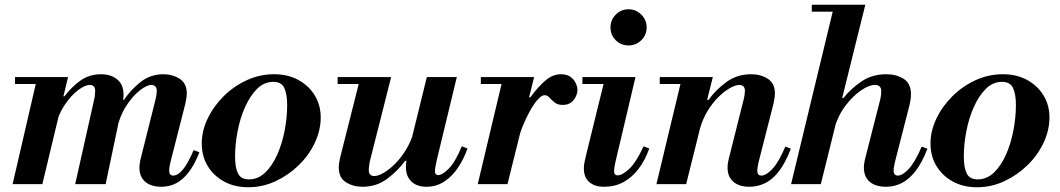

<svg xmlns="http://www.w3.org/2000/svg" viewBox="-20 -774 4455 807"><path d="M658 11Q615 11 590.5 -10Q566 -31 566 -70Q566 -80 567.5 -87.5Q569 -95 570 -102L634 -357Q636 -364 637.5 -374.5Q639 -385 639 -392Q639 -405 632.5 -411Q626 -417 616 -417Q597 -417 567 -393.5Q537 -370 510 -328Q483 -286 471 -230L494 -354H501Q529 -396 570.5 -429Q612 -462 667 -462Q705 -462 735 -443Q765 -424 765 -382Q765 -364 759 -338L696 -91Q693 -78 692 -70Q691 -62 691 -57Q691 -36 708 -36Q727 -36 748 -60.5Q769 -85 794 -143L818 -134Q798 -82 773 -50Q748 -18 720 -3.5Q692 11 658 11ZM33 0 137 -450H266L158 0ZM296 0 376 -357Q378 -364 379 -374.5Q380 -385 380 -392Q380 -405 374 -411Q368 -417 358 -417Q337 -417 308 -395Q279 -373 252.5 -334Q226 -295 213 -243L244 -369H251Q279 -407 317 -434.5Q355 -462 405 -462Q454 -462 481 -432Q508 -402 495 -338L424 0ZM43 -421V-450H254V-421Z M1023 13Q965 13 921 -11.5Q877 -36 852.5 -77Q828 -118 828 -171Q828 -224 853 -276Q878 -328 920.5 -370Q963 -412 1017.5 -437Q1072 -462 1132 -462Q1190 -462 1234 -438Q1278 -414 1303 -373Q1328 -332 1328 -280Q1328 -227 1303.5 -174.5Q1279 -122 1236 -80Q1193 -38 1138.5 -12.5Q1084 13 1023 13ZM1026 -20Q1065 -20 1095 -49Q1125 -78 1145.5 -124.5Q1166 -171 1176.5 -226Q1187 -281 1187 -332Q1187 -378 1175 -404Q1163 -430 1129 -430Q1090 -430 1060.5 -400.5Q1031 -371 1010 -324Q989 -277 978.5 -221.5Q968 -166 968 -116Q968 -69 980.5 -44.5Q993 -20 1026 -20Z M1504 11Q1464 11 1434 -8Q1404 -27 1404 -69Q1404 -88 1410 -113L1495 -450H1624L1534 -94Q1533 -87 1531.5 -77Q1530 -67 1530 -59Q1530 -47 1536 -40.5Q1542 -34 1553 -34Q1569 -34 1592.5 -47.5Q1616 -61 1640.5 -85.5Q1665 -110 1686 -144Q1707 -178 1719 -219L1690 -98H1683Q1653 -57 1608 -23Q1563 11 1504 11ZM1399 -421V-450H1569V-421ZM1772 11Q1747 11 1728 2Q1709 -7 1697.5 -25.5Q1686 -44 1686 -73Q1686 -86 1689 -102Q1692 -118 1701 -153L1774 -450H1900L1816 -102Q1812 -85 1810 -73Q1808 -61 1808 -56Q1808 -38 1822 -38Q1839 -38 1866 -65Q1893 -92 1921 -159L1945 -150Q1930 -107 1905.5 -70Q1881 -33 1847.5 -11Q1814 11 1772 11Z M1988 0 2095 -450H2225L2113 0ZM2001 -421V-450H2213V-421ZM2157 -179 2201 -365H2209Q2244 -412 2274 -437Q2304 -462 2338 -462Q2362 -462 2377 -451.5Q2392 -441 2399.5 -425.5Q2407 -410 2407 -396Q2407 -374 2391 -353.5Q2375 -333 2345 -333Q2324 -333 2311 -343.5Q2298 -354 2289 -364Q2280 -374 2269 -374Q2256 -374 2239.5 -355Q2223 -336 2206.5 -306Q2190 -276 2176.5 -242.5Q2163 -209 2157 -179Z M2518 11Q2480 11 2457 -8.5Q2434 -28 2434 -67Q2434 -78 2436.5 -91.5Q2439 -105 2447 -137L2524 -450H2651L2566 -90Q2563 -76 2562 -68Q2561 -60 2561 -56Q2561 -37 2576 -37Q2595 -37 2624 -63.5Q2653 -90 2685 -159L2709 -150Q2691 -99 2663 -63Q2635 -27 2599.5 -8Q2564 11 2518 11ZM2428 -421V-450H2606V-421ZM2622 -583Q2590 -583 2568 -605Q2546 -627 2546 -659Q2546 -690 2568 -712.5Q2590 -735 2622 -735Q2653 -735 2675.5 -712.5Q2698 -690 2698 -659Q2698 -627 2675.5 -605Q2653 -583 2622 -583Z M3130 11Q3087 11 3062.5 -10Q3038 -31 3038 -70Q3038 -80 3039.5 -87.5Q3041 -95 3042 -102L3106 -357Q3108 -364 3109.5 -374.5Q3111 -385 3111 -392Q3111 -405 3104.5 -411Q3098 -417 3087 -417Q3072 -417 3048.5 -404Q3025 -391 3000 -366.5Q2975 -342 2954 -307.5Q2933 -273 2921 -230L2951 -354H2958Q2988 -396 3033 -429Q3078 -462 3137 -462Q3177 -462 3207 -443Q3237 -424 3237 -382Q3237 -364 3231 -338L3168 -91Q3165 -78 3164 -70Q3163 -62 3163 -57Q3163 -36 3180 -36Q3200 -36 3226.5 -64Q3253 -92 3281 -158L3304 -149Q3282 -91 3255 -55.5Q3228 -20 3196.5 -4.5Q3165 11 3130 11ZM2739 0 2847 -450H2976L2864 0ZM2753 -421V-450H2964V-421Z M3305 0 3487 -754H3617L3430 0ZM3704 11Q3660 11 3635.5 -10Q3611 -31 3611 -70Q3611 -80 3612.5 -87.5Q3614 -95 3615 -102L3680 -357Q3682 -365 3683 -375Q3684 -385 3684 -392Q3684 -404 3677 -410.5Q3670 -417 3657 -417Q3633 -417 3599 -394Q3565 -371 3533.5 -329.5Q3502 -288 3486 -232L3518 -362H3525Q3555 -400 3600 -431Q3645 -462 3705 -462Q3748 -462 3778.5 -442.5Q3809 -423 3809 -377Q3809 -359 3803 -333L3741 -91Q3738 -78 3737 -70Q3736 -62 3736 -57Q3736 -36 3754 -36Q3773 -36 3799.5 -64Q3826 -92 3854 -158L3878 -149Q3856 -91 3828.5 -55.5Q3801 -20 3770 -4.5Q3739 11 3704 11ZM3392 -725V-754H3605V-725Z M4086 13Q4028 13 3984 -11.5Q3940 -36 3915.5 -77Q3891 -118 3891 -171Q3891 -224 3916 -276Q3941 -328 3983.5 -370Q4026 -412 4080.5 -437Q4135 -462 4195 -462Q4253 -462 4297 -438Q4341 -414 4366 -373Q4391 -332 4391 -280Q4391 -227 4366.5 -174.5Q4342 -122 4299 -80Q4256 -38 4201.5 -12.5Q4147 13 4086 13ZM4089 -20Q4128 -20 4158 -49Q4188 -78 4208.5 -124.5Q4229 -171 4239.5 -226Q4250 -281 4250 -332Q4250 -378 4238 -404Q4226 -430 4192 -430Q4153 -430 4123.5 -400.5Q4094 -371 4073 -324Q4052 -277 4041.5 -221.5Q4031 -166 4031 -116Q4031 -69 4043.5 -44.5Q4056 -20 4089 -20Z"/></svg>

Font: Libre Bodoni SemiBold
Style: Italic
Weight: 600
Italic angle: -13°
Version: Version 2.003